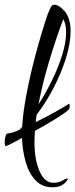

<svg xmlns="http://www.w3.org/2000/svg" viewBox="-31 -756 319 813"><path d="M191 37Q146 37 118 6Q90 -25 77 -72.5Q64 -120 62 -172Q34 -156 14.5 -146.5Q-5 -137 -6 -137Q-11 -137 -11 -155Q-11 -166 -8 -178Q-5 -190 2 -191Q9 -191 22 -195Q35 -199 51 -206L63 -219Q66 -278 81.5 -359Q97 -440 120.5 -528Q144 -616 171 -696Q178 -713 183.5 -724.5Q189 -736 199 -736Q209 -736 220.5 -728.5Q232 -721 239 -712Q240 -712 240 -711.5Q240 -711 241 -711Q268 -680 268 -624Q268 -573 248.5 -510.5Q229 -448 196.5 -385Q164 -322 124 -270L120 -239Q153 -255 183.5 -271.5Q214 -288 235.5 -301Q257 -314 262 -317Q264 -317 264 -309Q264 -297 262 -295Q257 -287 234.5 -272Q212 -257 181 -238.5Q150 -220 117 -202Q116 -189 115.5 -177Q115 -165 115 -153Q115 -80 136.5 -31Q158 18 195 18Q218 18 232.5 9Q247 0 253 0Q257 0 257 3Q257 1 251.5 10Q246 19 231.5 28Q217 37 191 37ZM132 -314Q164 -364 190.5 -418.5Q217 -473 233 -525.5Q249 -578 249 -620Q249 -653 237 -675Q205 -590 177 -496.5Q149 -403 132 -314Z"/></svg>

Font: Comforter
Style: Regular
Weight: 400
Designer: Robert E. Leuschke
Foundry: Robert E. Leuschke
Version: Version 1.013; ttfautohint (v1.8.3)